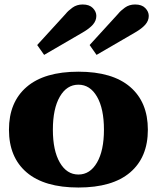

<svg xmlns="http://www.w3.org/2000/svg" viewBox="-20 -827 700 857"><path d="M146 -626 273 -765Q284 -779 303.5 -793Q323 -807 349 -807Q379 -807 394.5 -791Q410 -775 410 -756Q410 -735 395 -717.5Q380 -700 349 -682L177 -582ZM380 -626 507 -765Q518 -779 537.5 -793Q557 -807 583 -807Q613 -807 628.5 -791Q644 -775 644 -756Q644 -735 629 -717.5Q614 -700 583 -682L411 -582ZM20 -248Q20 -371 99 -439Q178 -507 330 -507Q482 -507 561 -439Q640 -371 640 -248Q640 -125 561 -57.5Q482 10 330 10Q178 10 99 -57.5Q20 -125 20 -248ZM444 -248Q444 -342 413 -395.5Q382 -449 330 -449Q278 -449 247 -395.5Q216 -342 216 -248Q216 -155 247 -101.5Q278 -48 330 -48Q382 -48 413 -101.5Q444 -155 444 -248Z"/></svg>

Font: Trirong Black
Style: Regular
Weight: 900
Designer: Katatrad Team
Foundry: CadsonDemak
Version: Version 1.001